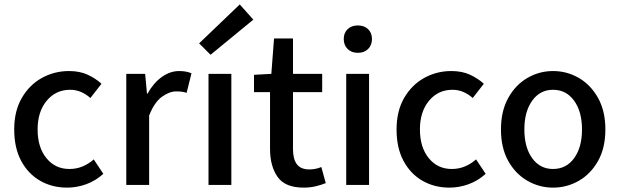

<svg xmlns="http://www.w3.org/2000/svg" viewBox="-20 -838 2808 870"><path d="M284.2 12.2Q216.3 12.2 162.1 -18.8Q107.9 -49.8 76.2 -108.6Q44.4 -167.5 44.4 -251.5Q44.4 -335 78.9 -394.3Q113.3 -453.6 169.9 -484.9Q226.6 -516.1 292.5 -516.1Q341.3 -516.1 377.2 -499.5Q413.1 -482.9 439.9 -458.5L389.6 -394Q369.6 -411.6 346.9 -421.4Q324.2 -431.2 297.9 -431.2Q232.9 -431.2 191.7 -381.6Q150.4 -332 150.4 -251.5Q150.4 -170.4 190.4 -121.3Q230.5 -72.3 294.4 -72.3Q327.1 -72.3 355 -84.2Q382.8 -96.2 404.8 -115.7L448.2 -50.3Q413.1 -18.6 370.6 -3.2Q328.1 12.2 284.2 12.2Z M552.2 0V-503.4H637.7L646 -413.6H648.4Q675.3 -461.9 712.9 -489Q750.5 -516.1 792 -516.1Q824.7 -516.1 847.7 -505.9L825.7 -417.5Q814 -420.9 804 -422.4Q793.9 -423.8 778.3 -423.8Q747.6 -423.8 713.6 -399.4Q679.7 -375 655.8 -314.5V0Z M924.8 0V-503.4H1028.3V0ZM934.1 -589.8 882.3 -641.6 1066.4 -817.9 1127.9 -749Z M1356 12.2Q1272 12.2 1237.8 -36.4Q1203.6 -85 1203.6 -163.6V-420.4H1130.9V-499L1209.5 -503.4L1221.7 -663.6H1307.6V-503.4H1439.9V-420.4H1307.6V-163.1Q1307.6 -117.2 1325.2 -93.8Q1342.8 -70.3 1381.8 -70.3Q1394.5 -70.3 1408.4 -72.8Q1422.4 -75.2 1436 -81.1L1456.1 -8.3Q1436 0 1410.4 6.1Q1384.8 12.2 1356 12.2Z M1548.8 0V-503.4H1652.3V0ZM1601.6 -598.6Q1572.8 -598.6 1555.2 -616Q1537.6 -633.3 1537.6 -661.6Q1537.6 -689 1555.2 -705.8Q1572.8 -722.7 1601.6 -722.7Q1630.4 -722.7 1647.9 -705.8Q1665.5 -689 1665.5 -661.6Q1665.5 -633.3 1647.9 -616Q1630.4 -598.6 1601.6 -598.6Z M2016.6 12.2Q1948.7 12.2 1894.5 -18.8Q1840.3 -49.8 1808.6 -108.6Q1776.9 -167.5 1776.9 -251.5Q1776.9 -335 1811.3 -394.3Q1845.7 -453.6 1902.3 -484.9Q1959 -516.1 2024.9 -516.1Q2073.7 -516.1 2109.6 -499.5Q2145.5 -482.9 2172.4 -458.5L2122.1 -394Q2102.1 -411.6 2079.3 -421.4Q2056.6 -431.2 2030.3 -431.2Q1965.3 -431.2 1924.1 -381.6Q1882.8 -332 1882.8 -251.5Q1882.8 -170.4 1922.9 -121.3Q1962.9 -72.3 2026.9 -72.3Q2059.6 -72.3 2087.4 -84.2Q2115.2 -96.2 2137.2 -115.7L2180.7 -50.3Q2145.5 -18.6 2103 -3.2Q2060.5 12.2 2016.6 12.2Z M2485.8 12.2Q2423.8 12.2 2369.9 -18.8Q2315.9 -49.8 2283 -108.6Q2250 -167.5 2250 -251.5Q2250 -335 2283 -394.3Q2315.9 -453.6 2369.9 -484.9Q2423.8 -516.1 2485.8 -516.1Q2548.8 -516.1 2602.8 -484.9Q2656.7 -453.6 2689.9 -394.3Q2723.1 -335 2723.1 -251.5Q2723.1 -167.5 2689.9 -108.6Q2656.7 -49.8 2602.8 -18.8Q2548.8 12.2 2485.8 12.2ZM2485.8 -72.3Q2545.9 -72.3 2581.5 -121.3Q2617.2 -170.4 2617.2 -251.5Q2617.2 -332 2581.5 -381.6Q2545.9 -431.2 2485.8 -431.2Q2426.8 -431.2 2391.4 -381.6Q2356 -332 2356 -251.5Q2356 -170.4 2391.4 -121.3Q2426.8 -72.3 2485.8 -72.3Z"/></svg>

Font: Akatab SemiBold
Style: Regular
Weight: 600
Designer: SIL Global
Foundry: SIL Global
Version: Version 4.100